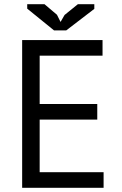

<svg xmlns="http://www.w3.org/2000/svg" viewBox="-20 -890 576 910"><path d="M85 -700H466V-626H168V-397H441V-323H168V-74H471V0H85ZM294 -746H236L109 -849V-870H191L250 -820L267 -786L286 -819L349 -870H427V-848Z"/></svg>

Font: PTSans
Style: Regular
Weight: 400
Designer: A.Korolkova, O.Umpeleva, V.Yefimov
Foundry: ParaType Ltd
Version: Version 2.003W OFL